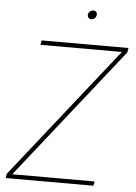

<svg xmlns="http://www.w3.org/2000/svg" viewBox="-60 -950 703 996"><g transform="rotate(5 291.5 -452.5)"><path d="M7.8 0 11.7 -22.5 551.3 -704.1H127.4L131.3 -727.5H583.5L579.6 -704.1L40 -22.5H468.8L464.8 0ZM377.9 -859.4Q368.7 -859.4 363 -866.2Q357.4 -873 358.9 -882.8Q360.4 -892.1 368.2 -898.7Q376 -905.3 385.7 -905.3Q395.5 -905.3 400.9 -898.7Q406.2 -892.1 404.8 -882.8Q403.3 -873 395.3 -866.2Q387.2 -859.4 377.9 -859.4Z"/></g></svg>

Font: Inter 28pt Thin
Style: Italic
Weight: 250
Italic angle: -9.3988°
Designer: Rasmus Andersson
Foundry: rsms
Version: Version 4.001;git-66647c0bb